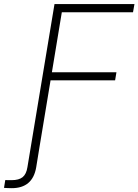

<svg xmlns="http://www.w3.org/2000/svg" viewBox="-96 -748 701 973"><path d="M-75.7 204.1 -69.3 164.6Q-61 164.6 -52 164.8Q-43 165 -37.1 165Q0 165 18.8 149.7Q37.6 134.3 43 99.1L69.8 -62.5L180.2 -727.5H585.4L578.1 -686H217.3L167 -381.8H494.1L487.3 -340.8H160.2L104 -2L87.4 100.1Q69.3 205.6 -36.6 205.6Q-46.4 205.6 -57.4 205.1Q-68.4 204.6 -75.7 204.1Z"/></svg>

Font: Inter Extra Light
Style: Italic
Weight: 200
Italic angle: -9.39999°
Designer: Rasmus Andersson
Foundry: rsms
Version: Version 4.000;git-3c8e0fc